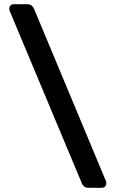

<svg xmlns="http://www.w3.org/2000/svg" viewBox="-20 -806 549 910"><path d="M399 84Q386 84 378.5 77.5Q371 71 368 63L26 -754Q24 -759 24 -765Q24 -774 30 -780Q36 -786 44 -786H110Q122 -786 130 -779.5Q138 -773 141 -765L482 52Q484 57 484 63Q484 72 478 78Q472 84 463 84Z"/></svg>

Font: Rubik AZ
Style: Regular
Weight: 500
Designer: Hubert and Fischer
Foundry: Hubert & Fischer
Version: Version 2.000